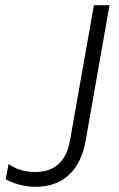

<svg xmlns="http://www.w3.org/2000/svg" viewBox="-20 -720 458 740"><path d="M118 0C226 0 291 -68 310 -177L402 -700H342L250 -180C237 -102 194 -57 116 -57C73 -57 39 -69 13 -88L2 -29C33 -12 74 0 118 0Z"/></svg>

Font: Fixel Display 20240404 Light
Style: Italic
Weight: 300
Italic angle: -10°
Designer: AlfaBravo + MacPaw
Foundry: Kyrylo Tkachov, Marchela Mozhyna, Serhii Makarenko, Maria Weinstein, Zakhar Kryvoshyya
Version: Version 1.211;Glyphs 3.2 (3225)